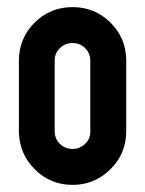

<svg xmlns="http://www.w3.org/2000/svg" viewBox="-20 -518 408 540"><path d="M184.1 -498Q246.1 -498 290 -455.1Q334 -412.1 335 -350.1V-148.9Q335 -85.9 290.5 -42Q246.1 2 184.1 2Q122.1 2 78.6 -41Q35.2 -84 33.2 -145V-148.9V-347.2Q33.2 -410.2 77.1 -454.1Q121.1 -498 184.1 -498ZM133.8 -348.1V-148.9Q133.8 -127.9 148.4 -113.5Q163.1 -99.1 184.1 -99.1Q204.1 -99.1 219 -113Q233.9 -127 233.9 -147V-347.2Q233.9 -368.2 219.5 -382.6Q205.1 -397 184.1 -397Q163.1 -397 148.4 -382.6Q133.8 -368.2 133.8 -348.1Z"/></svg>

Font: OSP-DIN
Style: DIN
Weight: 500
Width: 3
Version: Version 001.000